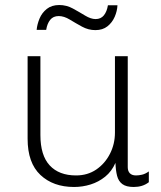

<svg xmlns="http://www.w3.org/2000/svg" viewBox="-20 -735 640 765"><path d="M275 10Q192 10 141 -38Q90 -86 90 -182V-511H141V-197Q141 -116 178 -76Q215 -36 283 -36Q329 -36 363.5 -59.5Q398 -83 418 -122Q438 -161 438 -207V-511H489V-69Q489 -53 497.5 -44.5Q506 -36 522 -36Q533 -36 546 -39Q559 -42 573 -52V-9Q560 1 545 5.5Q530 10 513 10Q483 10 467.5 -1.5Q452 -13 446.5 -34.5Q441 -56 440 -86Q425 -52 399 -31Q373 -10 341 0Q309 10 275 10ZM126 -616Q128 -638 137.5 -661Q147 -684 166.5 -699.5Q186 -715 216 -715Q245 -715 270.5 -701Q296 -687 319 -673Q342 -659 361 -659Q382 -659 394 -674Q406 -689 410 -714H448Q447 -691 437 -668Q427 -645 408 -630Q389 -615 360 -615Q332 -615 306.5 -629Q281 -643 258 -657Q235 -671 214 -671Q192 -671 180 -656Q168 -641 164 -616Z"/></svg>

Font: Chivo Mono Medium Thin
Style: Regular
Weight: 250
Monospace: yes
Version: Version 1.008